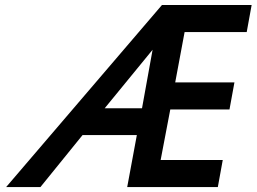

<svg xmlns="http://www.w3.org/2000/svg" viewBox="-20 -759 1041 779"><path d="M4.9 0 637.2 -738.8H1001L981 -628.9H729L690.9 -424.8H931.2L911.1 -314.9H670.9L631.8 -109.9H883.8L863.8 0H496.1L535.2 -210.9H314.9L144 0ZM404.8 -319.8H556.2L599.1 -557.1Z"/></svg>

Font: Involve SemiBold Oblique
Style: Italic
Weight: 600
Italic angle: -10.5°
Designer: Stefan Peev
Foundry: Context Ltd.
Version: Version 1.001